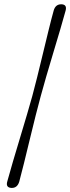

<svg xmlns="http://www.w3.org/2000/svg" viewBox="-20 -771 336 919"><path d="M134.5 -311Q144.5 -347 157.5 -400Q170.5 -453 184.8 -512Q199 -571 212.5 -626Q226 -681 237 -720.5Q245.5 -751 274 -750.5Q302 -749.5 294 -720Q284.5 -685 268.8 -631.5Q253 -578 235 -518.2Q217 -458.5 201 -403.5Q185 -348.5 175 -311Q164.5 -273.5 150.8 -218.5Q137 -163.5 122.5 -103.5Q108 -43.5 94.8 10.2Q81.5 64 72 99Q62.5 129.5 35 128.5Q6 127 15 97Q25.5 57.5 41.8 2.8Q58 -52 75.8 -111Q93.5 -170 109.2 -222.8Q125 -275.5 134.5 -311Z"/></svg>

Font: Fraunces 72pt S000
Style: Bold Italic
Weight: 700
Italic angle: -16°
Version: Version 1.000; ttfautohint (v1.8.3)